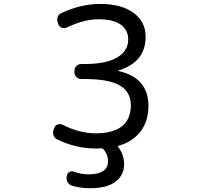

<svg xmlns="http://www.w3.org/2000/svg" viewBox="-20 -785 1040 1001"><path d="M596.7 -417Q596.7 -417 596.7 -416Q596.7 -415 596.7 -415Q752.9 -380.9 753.9 -234.4Q753.9 -150.4 710 -95.7Q666 -43 595.7 -24.4Q591.8 -23.4 594.7 -20.5Q627 19.5 627 73.2Q627 127 583 161.6Q539.1 196.3 448.2 196.3Q398.4 196.3 353.5 182.6Q339.8 177.7 332.5 164.6Q325.2 151.4 327.1 135.7L329.1 129.9Q331.1 117.2 342.8 111.3Q354.5 105.5 366.2 110.4Q403.3 124 440.4 124Q543 124 543 55.7Q543 19.5 517.6 -8.8Q514.6 -11.7 509.8 -11.7Q501 -10.7 481.4 -10.7Q375 -10.7 277.3 -58.6Q264.6 -65.4 258.8 -79.1Q256.8 -86.9 256.8 -93.8Q256.8 -100.6 258.8 -107.4L263.7 -119.1Q267.6 -131.8 280.8 -136.2Q293.9 -140.6 305.7 -134.8Q392.6 -90.8 477.5 -89.8Q662.1 -89.8 662.1 -237.3Q662.1 -304.7 605.5 -338.9Q548.8 -373 420.9 -373H403.3Q388.7 -373 378.4 -383.3Q368.2 -393.6 368.2 -408.2V-416Q368.2 -430.7 378.4 -440.9Q388.7 -451.2 403.3 -451.2H420.9Q533.2 -451.2 590.8 -485.4Q648.4 -519.5 648.4 -579.1Q648.4 -628.9 609.4 -656.7Q570.3 -684.6 493.2 -684.6Q418 -684.6 328.1 -641.6Q315.4 -635.7 302.2 -640.6Q289.1 -645.5 284.2 -658.2L281.2 -668.9Q275.4 -682.6 280.8 -696.8Q286.1 -710.9 299.8 -716.8Q399.4 -763.7 502 -764.6Q612.3 -764.6 675.8 -718.3Q739.3 -671.9 739.3 -592.8Q739.3 -460.9 596.7 -417Z"/></svg>

Font: Rounded-L Mgen+ 2m regular
Style: Regular
Weight: 400
Designer: [Source Han Sans]
Ryoko NISHIZUKA  (kana & ideographs); Paul D. Hunt (Latin, Greek & Cyrillic); Wenlong ZHANG  (bopomofo
Version: Version 1.059.20150602